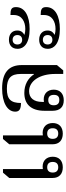

<svg xmlns="http://www.w3.org/2000/svg" viewBox="562 -1162 609 1772"><g transform="rotate(-90 866.0 -275.5)"><path d="M208 0C271 0 306 -36 306 -93C306 -150 270 -186 215 -186C206 -186 196 -185 192 -184V-552H159L110 -494V-93C110 -34 147 0 208 0ZM519 0C582 0 617 -36 617 -93C617 -150 581 -186 526 -186C517 -186 507 -185 503 -184V-552H470L421 -494V-93C421 -34 458 0 519 0ZM209 -42C175 -42 160 -62 160 -93C160 -124 175 -144 209 -144C243 -144 258 -124 258 -93C258 -62 243 -42 209 -42ZM520 -42C486 -42 471 -62 471 -93C471 -124 486 -144 520 -144C554 -144 569 -124 569 -93C569 -62 554 -42 520 -42Z M827 9C888 9 925 -26 925 -83C925 -140 889 -176 835 -176C826 -176 817 -175 812 -174V-191C812 -268 849 -311 911 -311C1005 -311 1070 -212 1070 -71V4H1103L1152 -54V-378C1152 -500 1081 -560 936 -560C806 -560 722 -512 722 -439C722 -401 745 -386 802 -386C802 -481 838 -516 933 -516C1031 -516 1070 -479 1070 -388V-267L1067 -266C1031 -320 973 -355 895 -355C794 -355 730 -297 730 -168V-95C730 -27 764 9 827 9ZM830 -32C798 -32 781 -49 781 -83C781 -117 797 -134 829 -134C861 -134 877 -116 877 -82C877 -48 862 -32 830 -32Z M1485 -306C1601 -306 1687 -348 1687 -432C1687 -476 1663 -483 1614 -483V-453C1614 -376 1550 -346 1485 -346C1468 -346 1451 -348 1433 -353V-356C1451 -366 1471 -383 1471 -420C1471 -468 1437 -497 1386 -497C1336 -497 1302 -470 1302 -418C1302 -384 1317 -360 1339 -343C1370 -319 1421 -306 1485 -306ZM1385 -375C1358 -375 1342 -392 1342 -419C1342 -446 1358 -463 1385 -463C1413 -463 1429 -446 1429 -419C1429 -392 1413 -375 1385 -375ZM1485 -27C1601 -27 1687 -69 1687 -153C1687 -197 1663 -204 1614 -204V-174C1614 -97 1550 -67 1485 -67C1468 -67 1451 -69 1433 -74V-77C1451 -87 1471 -104 1471 -141C1471 -189 1437 -218 1386 -218C1336 -218 1302 -191 1302 -139C1302 -105 1317 -81 1339 -64C1370 -40 1421 -27 1485 -27ZM1385 -96C1358 -96 1342 -113 1342 -140C1342 -167 1358 -184 1385 -184C1413 -184 1429 -167 1429 -140C1429 -113 1413 -96 1385 -96Z"/></g></svg>

Font: Noto Serif Thai
Style: Regular
Weight: 400
Designer: Monotype Design Team
Foundry: Monotype Imaging Inc.
Version: Version 1.901